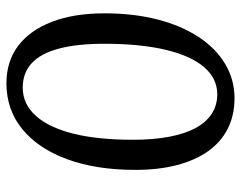

<svg xmlns="http://www.w3.org/2000/svg" viewBox="-98 -656 767 612"><g transform="rotate(-90 286.0 -350.5)"><path d="M50 -303Q50 -428 84 -520.5Q118 -613 180 -663.5Q242 -714 326 -714Q396 -714 445.5 -676.5Q495 -639 522 -569Q549 -499 549 -401Q549 -309 529.5 -233Q510 -157 474 -102Q438 -47 388 -17Q338 13 278 13Q224 13 181.5 -8.5Q139 -30 110 -70.5Q81 -111 65.5 -169.5Q50 -228 50 -303ZM312 -662Q260 -662 222.5 -620.5Q185 -579 165.5 -501Q146 -423 146 -311Q146 -246 155.5 -195.5Q165 -145 183.5 -111Q202 -77 229 -59.5Q256 -42 291 -42Q342 -42 378 -84.5Q414 -127 433 -207.5Q452 -288 452 -402Q452 -489 436.5 -547Q421 -605 390 -633.5Q359 -662 312 -662Z"/></g></svg>

Font: Literata
Style: Italic
Weight: 400
Italic angle: -2°
Designer: Latin by Veronika Burian and Jose Scaglione. Greek by Irene Vlachou. Cyrillic by Vera Evstafieva
Foundry: TypeTogether
Version: Version 3.103;gftools[0.9.29]